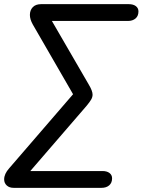

<svg xmlns="http://www.w3.org/2000/svg" viewBox="-35 -725 687 925"><path d="M-15 139Q-15 113 9 86L317 -271L123 -607Q109 -632 109 -653Q109 -676 123 -690.5Q137 -705 163 -705H585Q607 -705 619.5 -695.5Q632 -686 632 -670Q632 -648 618 -636Q604 -624 581 -624H215L393 -317Q411 -287 411 -269Q411 -257 404 -245Q397 -233 382 -215L111 99H459Q480 99 492.5 108.5Q505 118 505 134Q505 156 491 168Q477 180 454 180H31Q10 180 -2.5 168.5Q-15 157 -15 139Z"/></svg>

Font: SN Pro
Style: Italic
Weight: 400
Italic angle: -9°
Designer: Tobias Whetton
Foundry: Supernotes
Version: Version 1.003